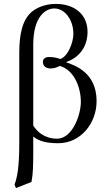

<svg xmlns="http://www.w3.org/2000/svg" viewBox="-20 -718 557 976"><path d="M149 61V-24C179 1 219 10 276 10C390 10 471 -91 471 -204C471 -347 364 -385 317 -401V-403C385 -426 425 -483 425 -556C425 -650 352 -698 266 -698C223 -699 177 -685 148 -663C94 -623 78 -546 78 -449V10C78 134 67 186 54 220L61 238L140 207C148 167 149 120 149 61ZM149 -80V-490C149 -641 217 -675 256 -675C310 -675 353 -617 353 -546C353 -504 327 -433 287 -418C259 -428 242 -428 227 -428C212 -428 198 -420 198 -403C198 -380 217 -370 236 -370C253 -370 264 -373 284 -383C357 -362 391 -274 391 -200C391 -134 348 -13 270 -13C206 -13 167 -50 149 -80Z"/></svg>

Font: Libertinus Serif Display
Style: Regular
Weight: 400
Designer: Philipp H. Poll, Khaled Hosny
Foundry: Caleb Maclennan
Version: Version 7.050;RELEASE